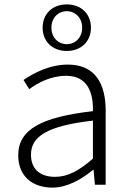

<svg xmlns="http://www.w3.org/2000/svg" viewBox="-20 -841 587 874"><path d="M218 13C286 13 350 -24 404 -68H406L412 0H461V-338C461 -456 416 -547 289 -547C202 -547 128 -505 87 -477L113 -435C150 -463 211 -496 281 -496C382 -496 405 -414 403 -335C168 -308 63 -252 63 -134C63 -35 132 13 218 13ZM230 -36C171 -36 121 -64 121 -137C121 -219 193 -268 403 -292V-119C340 -64 289 -36 230 -36ZM284 -609C349 -609 394 -652 394 -715C394 -778 349 -821 284 -821C219 -821 174 -778 174 -715C174 -652 219 -609 284 -609ZM284 -640C245 -640 214 -670 214 -715C214 -760 245 -790 284 -790C323 -790 354 -760 354 -715C354 -670 323 -640 284 -640Z"/></svg>

Font: Noto Sans JP Light
Style: Regular
Weight: 300
Designer: Ryoko NISHIZUKA (kana & ideographs); Paul D. Hunt (Latin, Greek & Cyrillic); Wenlong ZHANG (bopomofo); Sandoll Communica
Foundry: Adobe Systems Incorporated
Version: Version 1.004;PS 1.004;hotconv 1.0.82;makeotf.lib2.5.63406